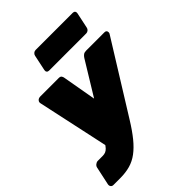

<svg xmlns="http://www.w3.org/2000/svg" viewBox="-269 -874 1194 1194"><g transform="rotate(-45 328.0 -277.0)"><path d="M13 191Q2 191 -4 183Q-10 175 -8 164L18 43Q20 32 30 24Q40 16 51 16H93Q108 16 119 11.5Q130 7 140 -3.5Q150 -14 161 -33L444 -496Q451 -507 460 -513.5Q469 -520 484 -520H645Q655 -520 659.5 -515Q664 -510 664 -502Q664 -494 660 -489L371 -24Q334 36 300.5 77Q267 118 233 143.5Q199 169 160 180Q121 191 72 191ZM156 -7 52 -489Q49 -502 58 -511Q61 -515 67.5 -517.5Q74 -520 82 -520H243Q258 -520 263 -512Q268 -504 269 -496L329 -156ZM233 -595Q223 -595 218 -601.5Q213 -608 215 -618L237 -722Q239 -732 247 -738.5Q255 -745 265 -745H592Q602 -745 607 -738.5Q612 -732 610 -722L588 -618Q586 -608 578 -601.5Q570 -595 560 -595Z"/></g></svg>

Font: Rubik Light Black
Style: Italic
Weight: 900
Italic angle: -12°
Version: Version 2.104